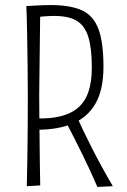

<svg xmlns="http://www.w3.org/2000/svg" viewBox="-20 -733 502 759"><path d="M124 -220 120 -265Q178 -263 220 -273.5Q262 -284 289.5 -308Q317 -332 330 -371.5Q343 -411 343 -466Q343 -543 329 -587.5Q315 -632 283 -651Q251 -670 194 -670Q174 -670 151 -668Q128 -666 101 -662L84 -709Q102 -710 119 -711Q136 -712 151.5 -712.5Q167 -713 181 -713Q256 -713 302 -693Q348 -673 368.5 -620Q389 -567 389 -469Q389 -379 358 -324.5Q327 -270 268.5 -245Q210 -220 124 -220ZM86 3Q87 -37 88 -97Q89 -157 89.5 -224.5Q90 -292 90 -354Q90 -417 89 -483.5Q88 -550 87 -609.5Q86 -669 84 -709L139 -700Q139 -683 138.5 -648Q138 -613 137.5 -570Q137 -527 136.5 -483Q136 -439 135.5 -404.5Q135 -370 135 -353Q135 -322 135.5 -277.5Q136 -233 136.5 -183.5Q137 -134 137.5 -86.5Q138 -39 139 0ZM365 6Q337 -59 305.5 -123Q274 -187 238 -256L279 -282Q310 -213 346 -142.5Q382 -72 426 3Z"/></svg>

Font: Truculenta ExtraLight
Style: Regular
Weight: 250
Version: Version 1.002